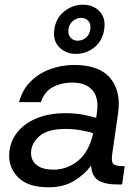

<svg xmlns="http://www.w3.org/2000/svg" viewBox="-20 -784 595 816"><path d="M186 12Q102 12 60.5 -27Q19 -66 19 -121Q19 -175 49.5 -216.5Q80 -258 134 -280.5Q188 -303 257 -303Q300 -303 333.5 -296.5Q367 -290 389 -283L392 -306Q401 -369 372.5 -401Q344 -433 288 -433Q241 -433 205 -414Q169 -395 154 -350H61Q75 -403 110.5 -438Q146 -473 194.5 -490.5Q243 -508 295 -508Q402 -508 448.5 -452Q495 -396 482 -304L457 -130Q452 -96 462 -87Q472 -78 502 -78H510L499 0H477Q429 0 400 -16Q371 -32 367 -80Q338 -41 293.5 -14.5Q249 12 186 12ZM112 -134Q112 -101 136.5 -82Q161 -63 207 -63Q265 -63 311.5 -100.5Q358 -138 376 -218Q354 -225 323 -230.5Q292 -236 259 -236Q182 -236 147 -205Q112 -174 112 -134ZM303 -555Q260 -555 232 -583Q204 -611 211 -660Q218 -708 253.5 -736Q289 -764 332 -764Q376 -764 403 -736Q430 -708 423 -660Q416 -611 381.5 -583Q347 -555 303 -555ZM310 -611Q330 -611 345.5 -624Q361 -637 364 -660Q367 -682 355.5 -695Q344 -708 324 -708Q306 -708 290 -695Q274 -682 271 -660Q268 -637 280 -624Q292 -611 310 -611Z"/></svg>

Font: Host Grotesk
Style: Italic
Weight: 400
Italic angle: -8°
Designer: Doğukan Karapınar based on Poppins by Indian Type Foundry, Jonny Pinhorn
Foundry: Element Type
Version: Version 1.001; ttfautohint (v1.8.4.7-5d5b)